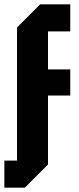

<svg xmlns="http://www.w3.org/2000/svg" viewBox="-42 -720 362 880"><path d="M-22 140V16H36V-594L142 -700H280V-576H178V-402H280V-282H178V34L72 140Z"/></svg>

Font: Tektur Condensed SemiBold
Style: Regular
Weight: 600
Width: 3
Designer: Adam Jagosz
Foundry: Adam Jagosz
Version: Version 1.005;gftools[0.9.30]